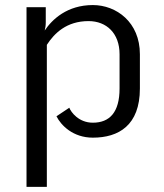

<svg xmlns="http://www.w3.org/2000/svg" viewBox="-20 -528 640 748"><path d="M162.5 200V-353.3C191.7 -398.3 239.2 -445.8 325 -445.8C395 -445.8 445.8 -398.3 445.8 -316.7V-183.3C445.8 -90 406.7 -50 341.7 -50C286.7 -50 256.7 -90.8 250 -108.3L200 -75C217.5 -40 264.2 8.3 341.7 8.3C441.7 8.3 525 -39.2 525 -183.3V-316.7C525 -441.7 433.3 -508.3 341.7 -508.3C241.7 -508.3 183.3 -452.5 154.2 -409.2C156.7 -418.3 158.3 -429.2 158.3 -441.7V-500H83.3V200Z"/></svg>

Font: BoonHome
Style: Book
Weight: 400
Designer: Sungsit Sawaiwan
Foundry: Sungsit Sawaiwan
Version: Version 0.2